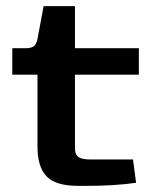

<svg xmlns="http://www.w3.org/2000/svg" viewBox="-20 -605 492 625"><path d="M102 -128V-362H20V-448H62Q81 -448 89.5 -454Q98 -460 102 -478L122 -585H224V-448H432V-362H224V-127Q223 -103 234.5 -94.5Q246 -86 272 -86H413L423 -10Q353 0 265 0H234Q161 0 131.5 -31Q102 -62 102 -128Z"/></svg>

Font: Gold
Style: Regular
Weight: 400
Designer: jaiki
Version: Version 1.000